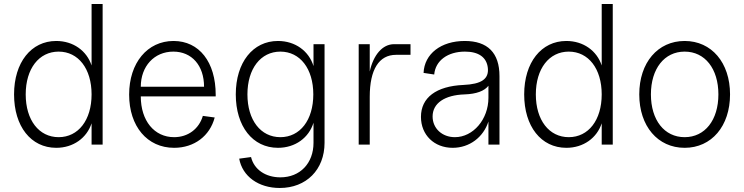

<svg xmlns="http://www.w3.org/2000/svg" viewBox="-20 -720 3705 956"><path d="M260 16C345 16 412 -33 436 -106V0H491V-700H436V-394C412 -467 345 -516 260 -516C135 -516 50 -409 50 -250C50 -91 134 16 260 16ZM272 -37C174 -37 108 -122 108 -250C108 -378 174 -463 272 -463C370 -463 436 -378 436 -250C436 -122 370 -37 272 -37Z M847 16C947 16 1025 -43 1049 -135L990 -143C971 -78 916 -37 847 -37C748 -37 681 -119 681 -240H1054V-248C1054 -411 972 -516 844 -516C714 -516 623 -407 623 -249C623 -91 713 16 847 16ZM996 -288H681C681 -390 748 -463 843 -463C935 -463 996 -394 996 -288Z M1373 216C1505 216 1596 125 1596 -9V-500H1541V-391C1518 -466 1450 -516 1364 -516C1239 -516 1154 -409 1154 -250C1154 -91 1238 16 1364 16C1450 16 1518 -34 1541 -109V-9C1541 93 1474 163 1376 163C1302 163 1245 124 1230 62L1171 70C1187 158 1267 216 1373 216ZM1376 -37C1278 -37 1212 -122 1212 -250C1212 -378 1278 -463 1376 -463C1474 -463 1540 -378 1540 -250C1540 -122 1474 -37 1376 -37Z M1766 0H1821V-238C1821 -374 1867 -447 1952 -447H2024V-500H1942C1884 -500 1839 -446 1821 -364V-500H1766Z M2234 16C2318 16 2387 -37 2412 -115V0H2467V-341C2467 -457 2408 -516 2294 -516C2176 -516 2093 -452 2089 -357L2142 -349C2148 -418 2209 -463 2295 -463C2363 -463 2403 -435 2409 -382C2415 -327 2378 -301 2287 -297C2152 -291 2076 -234 2076 -138C2076 -48 2142 16 2234 16ZM2245 -37C2181 -37 2134 -81 2134 -140C2134 -206 2194 -247 2294 -250C2352 -252 2392 -267 2412 -293V-233C2412 -126 2336 -37 2245 -37Z M2800 16C2885 16 2952 -33 2976 -106V0H3031V-700H2976V-394C2952 -467 2885 -516 2800 -516C2675 -516 2590 -409 2590 -250C2590 -91 2674 16 2800 16ZM2812 -37C2714 -37 2648 -122 2648 -250C2648 -378 2714 -463 2812 -463C2910 -463 2976 -378 2976 -250C2976 -122 2910 -37 2812 -37Z M3389 16C3523 16 3615 -92 3615 -250C3615 -408 3523 -516 3389 -516C3255 -516 3163 -408 3163 -250C3163 -92 3255 16 3389 16ZM3389 -37C3288 -37 3221 -122 3221 -250C3221 -378 3288 -463 3389 -463C3490 -463 3557 -378 3557 -250C3557 -122 3490 -37 3389 -37Z"/></svg>

Font: Uncut Sans Light
Style: Regular
Weight: 300
Designer: Kasper Nordkvist
Foundry: UNCUT.wtf
Version: Version 1.304;Glyphs 3.2 (3246)